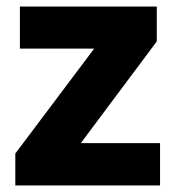

<svg xmlns="http://www.w3.org/2000/svg" viewBox="-20 -569 539 589"><path d="M471 0H27V-98L269 -420H41V-549H461V-442L228 -130H471Z"/></svg>

Font: Noto Sans Lao Looped ExtraBold
Style: Regular
Weight: 800
Designer: Mark Frömberg, Ben Mitchell
Foundry: The Fontpad Ltd
Version: Version 1.002; ttfautohint (v1.8.4.7-5d5b)